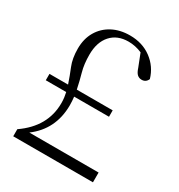

<svg xmlns="http://www.w3.org/2000/svg" viewBox="-170 -826 873 939"><g transform="rotate(30 266.5 -356.5)"><path d="M102.1 -55.2H493.2V0H43V-40Q166 -125 166 -257.8Q166 -274.4 164.1 -289.1Q162.1 -303.7 159.2 -316.9H43.9V-353H148.9Q134.8 -395 118.4 -434.8Q102.1 -474.6 102.1 -529.8Q102.1 -585 126.2 -626.2Q150.4 -667.5 193.1 -690.2Q235.8 -712.9 292 -712.9Q362.3 -712.9 413.1 -675.3Q463.9 -637.7 481.9 -576.2Q472.2 -553.2 448.2 -553.2Q433.6 -553.2 423.1 -562.5Q412.6 -571.8 404.8 -596.2L377 -667Q339.4 -683.1 300.8 -683.1Q237.8 -683.1 201.9 -642.8Q166 -602.5 166 -532.2Q166 -478.5 177.5 -438Q189 -397.5 198.2 -353H400.9V-316.9H204.1Q207 -293 207 -267.1Q205.6 -132.8 102.1 -55.2Z"/></g></svg>

Font: Source Han Serif CN ExtraLight
Style: Regular
Weight: 250
Designer: Ryoko NISHIZUKA  (kana & ideographs); Frank Grießhammer (Latin, Greek & Cyrillic); Wenlong ZHANG  (bopomofo); Sandoll Co
Foundry: Adobe Systems Incorporated
Version: Version 1.001;PS 1.001;hotconv 16.6.54;makeotf.lib2.5.65590